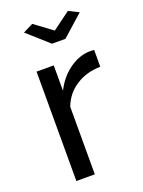

<svg xmlns="http://www.w3.org/2000/svg" viewBox="-140 -796 642 861"><g transform="rotate(-20 181.5 -365.0)"><path d="M347 -445Q281 -444 230.5 -411.5Q180 -379 159 -322V0H71V-522H153V-401Q180 -455 224.5 -488.5Q269 -522 318 -526Q328 -526 335 -526Q342 -526 347 -525ZM126 -730 211 -667 296 -730 344 -706 243 -616H179L78 -706Z"/></g></svg>

Font: Raleway Medium
Style: Regular
Weight: 500
Designer: Matt McInerney, Pablo Impallari, Rodrigo Fuenzalida
Foundry: Matt McInerney, Pablo Impallari, Rodrigo Fuenzalida
Version: Version 4.026